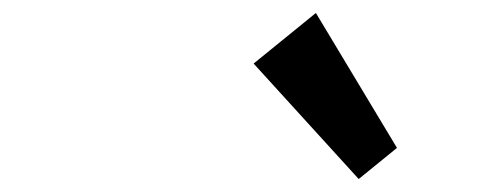

<svg xmlns="http://www.w3.org/2000/svg" viewBox="-20 -971 753 296"><path d="M592 -743 533 -695 371 -873 467 -951Z"/></svg>

Font: TypoPRO Sinkin Sans
Style: 500 Medium Italic
Weight: 500
Italic angle: -112°
Designer: Keith Bates
Foundry: K-Type
Version: Sinkin Sans (version 1.0)  by Keith Bates   •   © 2014   www